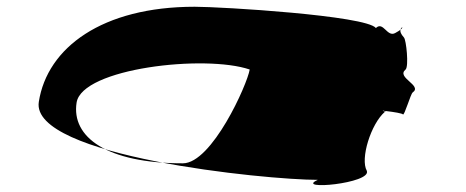

<svg xmlns="http://www.w3.org/2000/svg" viewBox="-20 -584 1381 569"><path d="M95 -282C70 -121 765 -51 922 -51C850 -19 1083 -40 1067 -78C1047 -113 1079 -217 1121 -253C1119 -254 1117 -255 1114 -256H1118C1119 -255 1119 -255 1121 -254C1122 -255 1122 -254 1123 -255C1149 -252 1172 -248 1174 -245C1178 -239 1197 -306 1203 -310C1233 -331 1153 -354 1182 -378C1192 -387 1184 -466 1177 -473C1168 -483 1165 -491 1167 -496C1164 -494 1159 -490 1151 -486C1127 -473 1116 -522 1094 -501C1064 -538 636 -564 557 -564C283 -564 120 -443 95 -282ZM207 -280C223 -382 588 -423 720 -378C713 -334 608 -100 522 -100C296 -100 191 -178 207 -280ZM1121 -253C1121 -253 1121 -254 1121 -254C1121 -254 1122 -253 1122 -253C1124 -252 1123 -252 1121 -253ZM1167 -496C1169 -505 1178 -505 1167 -496Z"/></svg>

Font: Ampere
Style: SCUltExtIta
Weight: 400
Version: Version 1